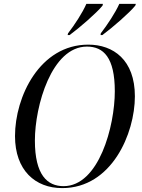

<svg xmlns="http://www.w3.org/2000/svg" viewBox="-20 -954 730 985"><path d="M497 -783 496 -774H505C558 -813 645 -889 674 -925L677 -934H592C572 -889 531 -827 497 -783ZM329 -783 327 -774H337C390 -813 476 -888 506 -925L508 -934H423C403 -888 363 -827 329 -783ZM299 11C553 11 672 -269 672 -460C672 -647 561 -725 433 -725C184 -725 57 -458 57 -256C57 -80 161 11 299 11ZM306 1C223 1 159 -56 159 -233C159 -411 245 -715 426 -715C511 -715 569 -659 569 -486C569 -306 487 1 306 1Z"/></svg>

Font: Noto Serif Display SemiCondensed
Style: Italic
Weight: 400
Width: 4
Italic angle: -12°
Designer: Monotype Design Team
Foundry: Monotype Imaging Inc.
Version: Version 2.009